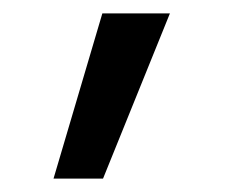

<svg xmlns="http://www.w3.org/2000/svg" viewBox="-20 -157 344 287"><path d="M133 -137H234L134 110H60Z"/></svg>

Font: Mplus 1p
Style: Regular
Weight: 400
Version: Version 1.061